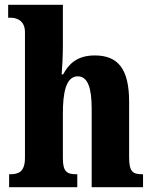

<svg xmlns="http://www.w3.org/2000/svg" viewBox="-20 -780 638 800"><path d="M18 0H302V-54H299C260 -54 242 -63 242 -120V-308C242 -388 253 -462 304 -462C346 -462 362 -413 362 -327V0H576V-54H573C534 -54 518 -63 518 -125V-356C518 -491 473 -549 375 -549C299 -549 265 -511 243 -470H237C239 -496 242 -545 242 -592V-760H14V-706H27C44 -706 84 -698 84 -646V-123C84 -63 57 -54 22 -54H18Z"/></svg>

Font: Noto Serif Devanagari Condensed ExtraBold
Style: Regular
Weight: 800
Width: 3
Designer: Universal Thirst, Indian Type Foundry and the Monotype Design Team
Foundry: Monotype Imaging Inc.
Version: Version 2.004